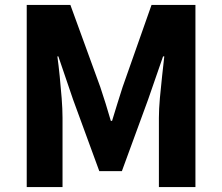

<svg xmlns="http://www.w3.org/2000/svg" viewBox="-20 -763 905 783"><path d="M89 0V-743H267L389 -408Q400 -375 411 -340Q422 -305 432 -270H437Q448 -305 458.5 -340Q469 -375 480 -408L598 -743H777V0H628V-282Q628 -318 632 -362.5Q636 -407 641 -452Q646 -497 650 -533H645L584 -357L477 -65H385L278 -357L218 -533H214Q219 -497 223.5 -452Q228 -407 231.5 -362.5Q235 -318 235 -282V0Z"/></svg>

Font: Noto Sans JP ExtraBold
Style: Regular
Weight: 800
Designer: Ryoko NISHIZUKA  (kana, bopomofo & ideographs); Paul D. Hunt (Latin, Greek & Cyrillic); Sandoll Communications , Soo-you
Foundry: Adobe
Version: Version 2.004-H2;hotconv 1.0.118;makeotfexe 2.5.65603